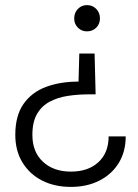

<svg xmlns="http://www.w3.org/2000/svg" viewBox="-20 -571 542 753"><path d="M258 162Q194 162 145 137Q96 112 68 66Q40 20 40 -42Q40 -117 72 -163Q104 -209 160 -230Q216 -251 288 -251L291 -361H351L355 -201H329Q286 -201 246.5 -195Q207 -189 175.5 -172.5Q144 -156 125.5 -124.5Q107 -93 107 -42Q107 25 148.5 63.5Q190 102 258 102Q326 102 366 65Q406 28 406 -36H473Q473 24 445.5 68.5Q418 113 369.5 137.5Q321 162 258 162ZM321 -551Q343 -551 357.5 -536Q372 -521 372 -499Q372 -477 357.5 -462.5Q343 -448 321 -448Q300 -448 285.5 -462.5Q271 -477 271 -499Q271 -521 285.5 -536Q300 -551 321 -551Z"/></svg>

Font: Poppins Light
Style: Regular
Weight: 300
Designer: Ninad Kale (Devanagari), Jonny Pinhorn (Latin)
Version: Version 5.002